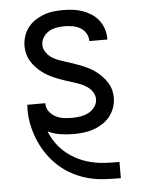

<svg xmlns="http://www.w3.org/2000/svg" viewBox="-53 -570 606 827"><g transform="rotate(-5 250.0 -156.5)"><path d="M435 215Q400 215 364.5 213Q329 211 295 202Q261 193 229.5 176.5Q198 160 171.5 136.5Q145 113 124.5 84Q104 55 90 22.5Q76 -10 68.5 -44.5Q61 -79 61 -115Q61 -120 61.5 -125Q62 -130 62 -135H140V-132Q140 -114 151 -99Q162 -84 178.5 -75.5Q195 -67 213 -64.5Q231 -62 249 -62Q267 -62 285.5 -65Q304 -68 320 -76Q336 -84 347.5 -99.5Q359 -115 359 -133Q359 -151 349 -165.5Q339 -180 324.5 -189.5Q310 -199 294 -205Q278 -211 261.5 -216Q245 -221 228.5 -226.5Q212 -232 196 -238.5Q180 -245 165 -253Q150 -261 136 -271.5Q122 -282 110.5 -294.5Q99 -307 90 -321.5Q81 -336 76.5 -353Q72 -370 72 -387Q72 -408 78.5 -429Q85 -450 98 -467Q111 -484 129 -496Q147 -508 167 -515.5Q187 -523 208.5 -525.5Q230 -528 251 -528Q272 -528 293 -525.5Q314 -523 334 -516Q354 -509 372 -497.5Q390 -486 403 -469.5Q416 -453 423 -432.5Q430 -412 430 -391V-385H352V-388Q352 -405 342.5 -420Q333 -435 318 -443.5Q303 -452 285.5 -455Q268 -458 251 -458Q234 -458 216.5 -455Q199 -452 184 -443.5Q169 -435 159 -419.5Q149 -404 149 -387Q149 -370 159 -355Q169 -340 183 -330.5Q197 -321 213.5 -315Q230 -309 246.5 -304Q263 -299 279 -293.5Q295 -288 311 -281.5Q327 -275 342.5 -267Q358 -259 371.5 -248.5Q385 -238 397 -225.5Q409 -213 418 -198.5Q427 -184 431.5 -167Q436 -150 436 -133Q436 -111 428.5 -90Q421 -69 407.5 -52Q394 -35 375 -23Q356 -11 335.5 -4Q315 3 293 5.5Q271 8 249 8Q221 8 192.5 3.5Q164 -1 139 -13Q150 15 167.5 39.5Q185 64 208.5 83Q232 102 259 115Q286 128 315.5 135Q345 142 375 143.5Q405 145 435 145H436V215Z"/></g></svg>

Font: Iosevka Term Curly
Style: Regular
Weight: 400
Designer: Belleve Invis
Foundry: Belleve Invis
Version: Version 32.3.0